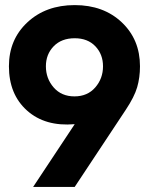

<svg xmlns="http://www.w3.org/2000/svg" viewBox="-20 -733 589 753"><path d="M110 0 273 -246Q157 -236 86 -299.5Q15 -363 15 -473Q15 -578 87.5 -645.5Q160 -713 273 -713Q386 -713 457.5 -645.5Q529 -578 529 -473Q529 -429 518 -391Q507 -353 473 -302L273 0ZM384 -473Q384 -520 354 -551.5Q324 -583 273 -583Q221 -583 190.5 -551.5Q160 -520 160 -473Q160 -425 190.5 -390Q221 -355 272 -355Q323 -355 353.5 -390Q384 -425 384 -473Z"/></svg>

Font: Cal Sans
Style: Regular
Weight: 400
Designer: Designer Mark Davis DBA MarkFonts
Foundry: Designer Mark Davis DBA MarkFonts
Version: Version 1.000